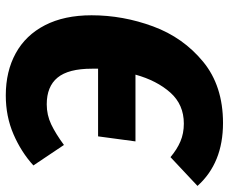

<svg xmlns="http://www.w3.org/2000/svg" viewBox="-82 -670 772 647"><g transform="rotate(90 303.5 -347.0)"><path d="M469 -177 538 -74Q493 -33 433 -7Q373 19 302 19Q221 19 160 -14.5Q99 -48 65.5 -113Q32 -178 32 -270Q32 -376 69.5 -477.5Q107 -579 188.5 -646Q270 -713 395 -713Q530 -713 607 -627L510 -536Q484 -558 457 -569.5Q430 -581 397 -581Q333 -581 292.5 -535.5Q252 -490 232 -418H457L440 -292H212V-271Q212 -192 242 -155.5Q272 -119 332 -119Q368 -119 399.5 -134Q431 -149 469 -177Z"/></g></svg>

Font: Trujillo ExtraBold
Style: Italic
Weight: 800
Italic angle: -8°
Designer: Fira Sans original fonts by bBox Type GmbH, Carrois Corporate GbR, & Edenspiekermann AG / Changes by Cristiano Sobral
Foundry: Fira Sans original fonts by bBox Type GmbH, Carrois Corporate GbR, & Edenspiekermann AG / Changes by Cristiano Sobral
Version: Version 4.301;July 28, 2020;FontCreator 13.0.0.2655 64-bit